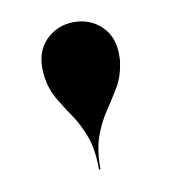

<svg xmlns="http://www.w3.org/2000/svg" viewBox="-48 -803 356 394"><g transform="rotate(-10 130.0 -606.5)"><path d="M128.5 -453Q128.5 -494.5 118.5 -521.8Q108.5 -549 94.2 -570Q80 -591 67.5 -612Q55 -633 51 -661Q50.5 -666.5 50.2 -670.5Q50 -674.5 50 -679Q50 -716 73.5 -738Q97 -760 130 -760Q163.5 -760 186.8 -738Q210 -716 210 -679Q210 -674.5 210 -670.5Q210 -666.5 209 -661Q205 -633 192.5 -612Q180 -591 165.8 -570Q151.5 -549 141.5 -521.8Q131.5 -494.5 131.5 -453Z"/></g></svg>

Font: Bodoni Moda 72pt
Style: Bold
Weight: 700
Designer: Owen Earl
Foundry: indestructible type
Version: Version 2.004